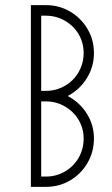

<svg xmlns="http://www.w3.org/2000/svg" viewBox="-20 -726 435 746"><path d="M100 -40H159Q198 -40 232 -59.5Q266 -79 285.5 -113Q305 -147 305 -188Q305 -227 285.5 -260Q266 -293 232 -312.5Q198 -332 159 -332H100V-373H159Q198 -373 232 -392.5Q266 -412 285.5 -446Q305 -480 305 -520Q305 -560 285.5 -593Q266 -626 232 -645.5Q198 -665 159 -665H100V-706H159Q210 -706 252.5 -681Q295 -656 320 -613.5Q345 -571 345 -520Q345 -466 317 -421.5Q289 -377 243 -353Q289 -329 317 -285Q345 -241 345 -188Q345 -136 320 -93Q295 -50 252.5 -25Q210 0 159 0H100ZM100 -706H140V0H100Z"/></svg>

Font: Lineal Thin
Style: Regular
Weight: 200
Designer: Created by Frank Adebiaye with contributions from Anton Moglia & Ariel Martín Pérez
Created by Frank ADEBIAYE with FontF
Foundry: Velvetyne Type Foundry
Version: Version 2.000;Glyphs 3.2 (3227)